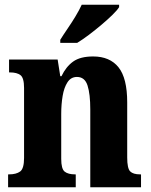

<svg xmlns="http://www.w3.org/2000/svg" viewBox="-20 -786 634 806"><path d="M14 0V-54H18Q48 -54 64.5 -66Q81 -78 81 -123V-417Q81 -459 66 -470.5Q51 -482 22 -482H18V-536H222L233 -466H238Q257 -506 287 -527.5Q317 -549 371 -549Q441 -549 477.5 -503.5Q514 -458 514 -356V-125Q514 -79 526.5 -66.5Q539 -54 568 -54H572V0H359V-327Q359 -391 347.5 -427Q336 -463 303 -463Q278 -463 263.5 -441Q249 -419 243 -383.5Q237 -348 237 -308V-119Q237 -77 251.5 -65.5Q266 -54 295 -54H298V0ZM233 -619Q246 -640 263.5 -665.5Q281 -691 297 -717.5Q313 -744 323 -766H480V-756Q472 -743 452 -723.5Q432 -704 406 -682Q380 -660 353.5 -640Q327 -620 304 -606H233Z"/></svg>

Font: Noto Serif Thai Condensed ExtraBold
Style: Regular
Weight: 800
Width: 3
Designer: Monotype Design Team
Foundry: Monotype Imaging Inc.
Version: Version 2.002; ttfautohint (v1.8.4.7-5d5b)